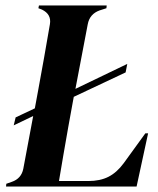

<svg xmlns="http://www.w3.org/2000/svg" viewBox="-20 -680 577 700"><path d="M2 0 3 -10 23 -17Q58 -29 65 -65L101 -257L30 -223L37 -252L107 -285L119 -350Q129 -403 140.5 -468.5Q152 -534 162 -592Q168 -628 133 -645L120 -650L122 -660H369L368 -650L343 -642Q307 -629 300 -592L255 -356L444 -447L438 -416L249 -327L246 -311Q238 -269 229 -217.5Q220 -166 211 -114.5Q202 -63 195 -20H302Q345 -20 375.5 -35.5Q406 -51 431 -85L510 -194H520L478 0Z"/></svg>

Font: DM Serif Display
Style: Italic
Weight: 400
Italic angle: -12°
Designer: Colophon Foundry, Frank Grießhammer
Foundry: Colophon Foundry
Version: Version 5.100; ttfautohint (v1.8.2)